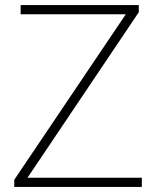

<svg xmlns="http://www.w3.org/2000/svg" viewBox="-20 -734 617 754"><path d="M537 0V-36H88L525 -686V-714H61V-678H474L36 -28V0Z"/></svg>

Font: Noto Sans Meetei Mayek ExtraLight
Style: Regular
Weight: 200
Designer: Monotype Design Team and Neelakash Kshetrimayum
Foundry: Monotype Imaging Inc.
Version: Version 2.002